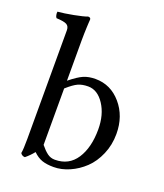

<svg xmlns="http://www.w3.org/2000/svg" viewBox="-132 -787 757 887"><g transform="rotate(20 246.5 -343.0)"><path d="M157.2 -348.1V-70.8Q175.3 -48.3 191.7 -36.1Q208 -23.9 229 -23.9Q297.9 -23.9 334 -79.3Q370.1 -134.8 370.1 -224.1Q370.1 -296.4 337.6 -345.7Q305.2 -395 258.8 -395Q230 -395 209.5 -385.7Q189 -376.5 157.2 -348.1ZM73.2 0Q77.1 -19 77.1 -70.8V-605Q77.1 -624.5 63.7 -632.1Q50.3 -639.6 13.2 -641.1Q8.8 -645.5 7.1 -655Q5.4 -664.6 6.8 -670.9Q37.1 -673.3 83.3 -682.1Q129.4 -690.9 147.9 -698.2Q161.1 -698.2 161.1 -688Q161.1 -687 160.6 -681.9Q160.2 -676.8 159.7 -667.7Q159.2 -658.7 158.7 -647Q158.2 -635.3 157.7 -618.2Q157.2 -601.1 157.2 -583V-386.2Q195.8 -417.5 220.7 -428.2Q245.6 -439 278.8 -439Q354 -439 405 -379.6Q456.1 -320.3 456.1 -232.9Q456.1 -178.7 436 -132.1Q416 -85.4 383.8 -54.9Q351.6 -24.4 312.5 -7.3Q273.4 9.8 234.9 9.8Q201.2 9.8 178.2 2Q155.3 -5.9 133.8 -26.9Q116.2 -4.9 95.2 12.2Q81.1 12.2 73.2 0Z"/></g></svg>

Font: Common Serif
Style: Regular
Weight: 400
Designer: Philipp H. Poll, Khaled Hosny
Foundry: Stefan Peev, Context Ltd.
Version: Version 1.026